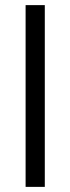

<svg xmlns="http://www.w3.org/2000/svg" viewBox="-20 -730 275 750"><path d="M155 -710V0H80V-710Z"/></svg>

Font: MedMera Sans
Style: Regular
Weight: 400
Designer: Kasper Nordkvist
Foundry: UNCUT.wtf
Version: Version 1.300